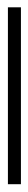

<svg xmlns="http://www.w3.org/2000/svg" viewBox="198 -162 75 512"><g transform="rotate(90 236.0 93.5)"><path d="M0 110.4V75.7H471.7V110.4Z"/></g></svg>

Font: Kitab
Style: Regular
Weight: 400
Designer: SIL International
Foundry: Khaled Hosny
Version: Version 1.000